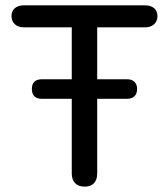

<svg xmlns="http://www.w3.org/2000/svg" viewBox="-20 -690 622 717"><path d="M248 -42V-321H137Q99 -321 99 -358Q99 -394 137 -394H248V-588H68Q48 -588 35.5 -599.5Q23 -611 23 -630Q23 -649 35.5 -659.5Q48 -670 68 -670H523Q543 -670 555.5 -659.5Q568 -649 568 -630Q568 -611 555.5 -599.5Q543 -588 523 -588H343V-394H454Q472 -394 482 -384.5Q492 -375 492 -358Q492 -340 482 -330.5Q472 -321 454 -321H343V-42Q343 -19 331 -6Q319 7 296 7Q273 7 260.5 -6Q248 -19 248 -42Z"/></svg>

Font: SN Pro
Style: Regular
Weight: 400
Designer: Tobias Whetton
Foundry: Supernotes
Version: Version 1.003